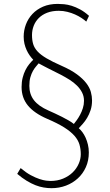

<svg xmlns="http://www.w3.org/2000/svg" viewBox="-20 -731 565 990"><path d="M454.6 -213.4Q454.6 -186 447.3 -163.6Q439.9 -141.1 429.2 -123.3Q418.5 -105.5 406.7 -92.3Q395 -79.1 386.2 -69.8Q395.5 -62 404.8 -49.6Q414.1 -37.1 421.4 -21Q428.7 -4.9 433.3 14.4Q438 33.7 438 55.2Q438 96.7 422.9 130.6Q407.7 164.6 381.3 188.7Q355 212.9 320.1 226.1Q285.2 239.3 245.6 239.3Q225.6 239.3 205.1 235.8Q184.6 232.4 162.8 223.9Q141.1 215.3 117.7 201.2Q94.2 187 68.8 165.5L86.4 135.7Q114.3 159.2 138.9 172.4Q163.6 185.5 183.6 192.1Q203.6 198.7 218 200.4Q232.4 202.1 239.3 202.1Q276.4 202.1 305.4 189.9Q334.5 177.7 354.7 158Q375 138.2 385.7 113.5Q396.5 88.9 396.5 64.5Q396.5 37.1 389.6 13.9Q382.8 -9.3 363.8 -31Q344.7 -52.7 311 -74Q277.3 -95.2 223.6 -118.2Q156.7 -147 124 -186.8Q91.3 -226.6 91.3 -282.2Q91.3 -308.6 96.9 -330.6Q102.5 -352.5 111.3 -369.9Q120.1 -387.2 130.9 -400.4Q141.6 -413.6 151.4 -422.9Q141.6 -433.1 132.8 -445.6Q124 -458 117.2 -472.9Q110.4 -487.8 106.2 -504.9Q102.1 -522 102.1 -542Q102.1 -574.2 113.5 -604.7Q125 -635.3 147.2 -658.9Q169.4 -682.6 202.1 -696.8Q234.9 -710.9 277.8 -710.9Q292.5 -710.9 310.5 -709.2Q328.6 -707.5 349.4 -701.2Q370.1 -694.8 392.8 -682.6Q415.5 -670.4 439 -649.4L424.8 -619.6Q414.6 -628.9 399.7 -638.7Q384.8 -648.4 366.7 -656.5Q348.6 -664.6 327.4 -669.9Q306.2 -675.3 283.2 -675.3Q249 -675.3 223.1 -665.3Q197.3 -655.3 179.9 -637.9Q162.6 -620.6 153.8 -597.9Q145 -575.2 145 -550.3Q145 -523.9 151.1 -503.7Q157.2 -483.4 173.8 -465.6Q190.4 -447.8 220.2 -430.2Q250 -412.6 297.9 -391.6Q346.7 -370.1 377.2 -347.4Q407.7 -324.7 425 -302Q442.4 -279.3 448.5 -256.8Q454.6 -234.4 454.6 -213.4ZM292.5 -346.2Q268.6 -358.4 254.2 -365.5Q239.7 -372.6 228.8 -378.2Q217.8 -383.8 206.8 -389.6Q195.8 -395.5 179.2 -404.3Q173.3 -397 165.3 -387.7Q157.2 -378.4 149.7 -365Q142.1 -351.6 136.7 -333Q131.3 -314.5 131.3 -288.1Q131.3 -245.1 155 -214.4Q178.7 -183.6 230 -161.1Q245.1 -154.3 263.4 -146Q281.7 -137.7 299.8 -128.4Q317.9 -119.1 334 -109.9Q350.1 -100.6 360.8 -91.8Q366.7 -99.1 375.5 -111.1Q384.3 -123 392.8 -138.9Q401.4 -154.8 407.2 -173.1Q413.1 -191.4 413.1 -211.4Q413.1 -234.4 403.3 -253.7Q393.6 -272.9 377.2 -289.3Q360.8 -305.7 338.9 -319.6Q316.9 -333.5 292.5 -346.2Z"/></svg>

Font: Ufes Sans Thin
Style: Regular
Weight: 100
Designer: Ricardo Esteves & Thais Bronze
Foundry: ProDesignUfes - Ricardo Esteves, Thais Bronze (This is a derivative work, based on Roboto family, by Christian Robertson
Version: Version 2.0